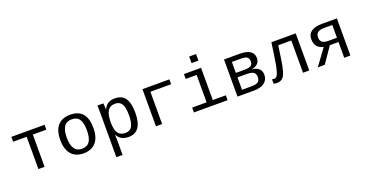

<svg xmlns="http://www.w3.org/2000/svg" viewBox="-40 -1544 4881 2569"><g transform="rotate(-20 2400.5 -259.0)"><path d="M63.5 -528.3H536.1V-459H343.8V0H255.9V-459H63.5Z M1135.7 -264.6Q1135.7 -131.3 1074.5 -60.8Q1013.2 9.8 897.5 9.8Q784.2 9.8 723.9 -61.5Q663.6 -132.8 663.6 -264.6Q663.6 -400.9 725.3 -469.5Q787.1 -538.1 900.4 -538.1Q1019.5 -538.1 1077.6 -470.2Q1135.7 -402.3 1135.7 -264.6ZM1043.5 -264.6Q1043.5 -369.6 1010 -421.4Q976.6 -473.1 901.9 -473.1Q826.2 -473.1 791 -420.4Q755.9 -367.7 755.9 -264.6Q755.9 -162.1 791 -108.6Q826.2 -55.2 896.5 -55.2Q974.1 -55.2 1008.8 -107.4Q1043.5 -159.7 1043.5 -264.6Z M1732.4 -266.6Q1732.4 9.8 1541 9.8Q1420.9 9.8 1379.4 -80.1H1377Q1378.9 -76.2 1378.9 1V207.5H1290.5V-418.9Q1290.5 -502 1287.6 -528.3H1373Q1373.5 -526.4 1374.5 -513.9Q1375.5 -501.5 1376.7 -477.3Q1377.9 -453.1 1377.9 -441.4H1379.9Q1404.3 -492.7 1442.1 -515.9Q1480 -539.1 1541 -539.1Q1637.7 -539.1 1685.1 -472.4Q1732.4 -405.8 1732.4 -266.6ZM1641.6 -266.6Q1641.6 -377 1611.8 -424.1Q1582 -471.2 1518.1 -471.2Q1444.3 -471.2 1411.6 -417.7Q1378.9 -364.3 1378.9 -255.9Q1378.9 -151.9 1411.6 -103.5Q1444.3 -55.2 1517.1 -55.2Q1582 -55.2 1611.8 -104.5Q1641.6 -153.8 1641.6 -266.6Z M2313 -528.3V-459H2017.6V0H1929.7V-528.3Z M2764.2 -69.3H2949.7V0H2470.2V-69.3H2676.3V-459H2520.5V-528.3H2764.2ZM2666.5 -630.9V-724.6H2764.2V-630.9Z M3316.4 -528.3Q3414.1 -528.3 3462.9 -494.1Q3511.7 -460 3511.7 -396Q3511.7 -350.1 3483.4 -319.8Q3455.1 -289.6 3402.8 -279.8V-276.4Q3465.8 -268.1 3497.3 -236.1Q3528.8 -204.1 3528.8 -152.3Q3528.8 -80.6 3475.3 -40.3Q3421.9 0 3327.6 0H3090.8V-528.3ZM3178.7 -64.9H3313.5Q3380.9 -64.9 3408.2 -85.7Q3435.5 -106.4 3435.5 -151.9Q3435.5 -201.2 3406.5 -221.4Q3377.4 -241.7 3307.6 -241.7H3178.7ZM3178.7 -461.4V-305.2H3303.7Q3366.2 -305.2 3392.8 -322.8Q3419.4 -340.3 3419.4 -384.3Q3419.4 -424.3 3394.5 -442.9Q3369.6 -461.4 3310.5 -461.4Z M4023.9 0V-459H3837.9L3815.4 -299.8Q3797.9 -174.3 3778.6 -109.1Q3759.3 -43.9 3730.2 -17.1Q3701.2 9.8 3649.4 9.8Q3625 9.8 3603.5 3.4V-59.6Q3615.7 -55.2 3636.7 -55.2Q3665 -55.2 3682.9 -91.3Q3700.7 -127.4 3716.8 -208.7Q3732.9 -290 3765.6 -528.3H4112.3V0Z M4487.3 -223.6 4333.5 0H4234.4L4402.3 -230Q4280.8 -255.4 4280.8 -382.3Q4280.8 -455.1 4333.5 -491.7Q4386.2 -528.3 4487.3 -528.3H4698.2V0H4610.4V-223.6ZM4610.4 -466.3H4496.1Q4432.6 -466.3 4403.3 -443.8Q4374 -421.4 4374 -376Q4374 -330.1 4400.1 -307.4Q4426.3 -284.7 4486.8 -284.7H4610.4Z"/></g></svg>

Font: Cousine
Style: Regular
Weight: 400
Monospace: yes
Designer: Steve Matteson
Foundry: Ascender Corporation
Version: Version 1.20